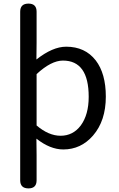

<svg xmlns="http://www.w3.org/2000/svg" viewBox="-20 -816 660 1065"><path d="M138 229Q92 229 92 184V-283V-751Q92 -796 138 -796Q183 -796 183 -751V-579L182 -486Q272 -557 347 -557Q452 -557 511 -481Q567 -408 567 -280Q567 -146 496 -64Q429 13 331 13Q258 13 182 -47L183 45V184Q183 229 138 229ZM316 -63Q385 -63 428 -120Q472 -180 472 -279Q472 -480 329 -480Q264 -480 183 -405V-262V-120Q250 -63 316 -63Z"/></svg>

Font: GenSenRounded JP R
Style: Regular
Weight: 400
Version: Version 1.501;PS 1;hotconv 16.6.51;makeotf.lib2.5.65220